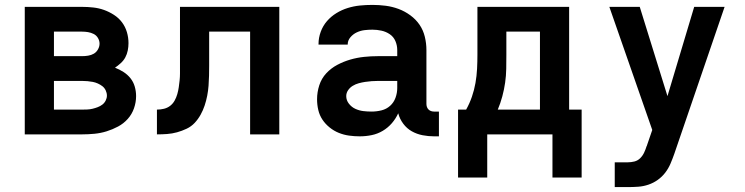

<svg xmlns="http://www.w3.org/2000/svg" viewBox="-20 -548 3040 783"><path d="M315 0H81V-520H315Q337 -520 360 -517.5Q383 -515 404 -507.5Q425 -500 444.5 -487.5Q464 -475 477.5 -457Q491 -439 497.5 -417Q504 -395 504 -372Q504 -357 501 -342Q498 -327 491 -314Q484 -301 472.5 -290.5Q461 -280 449 -272Q467 -265 483.5 -254.5Q500 -244 512 -229Q524 -214 529.5 -195Q535 -176 535 -156Q535 -131 526.5 -106.5Q518 -82 501 -63Q484 -44 461.5 -32Q439 -20 415 -12.5Q391 -5 365.5 -2.5Q340 0 315 0ZM200 -319H315Q327 -319 339.5 -321Q352 -323 362.5 -329Q373 -335 379.5 -346.5Q386 -358 386 -370Q386 -382 379.5 -393Q373 -404 362 -409.5Q351 -415 339 -417Q327 -419 315 -419H200ZM200 -101H315Q326 -101 336.5 -101.5Q347 -102 357.5 -104.5Q368 -107 378.5 -111Q389 -115 397.5 -121.5Q406 -128 411 -138Q416 -148 416 -158Q416 -169 411 -179.5Q406 -190 397.5 -196.5Q389 -203 379 -207.5Q369 -212 358.5 -214Q348 -216 337 -217Q326 -218 315 -218H200Z M620 0V-101Q635 -101 649 -104.5Q663 -108 674 -116.5Q685 -125 692 -137.5Q699 -150 703 -164Q707 -178 709 -192Q711 -206 712.5 -220Q714 -234 714 -248.5Q714 -263 714 -277V-520H1119V0H1000V-419H833V-281Q833 -260 832.5 -239.5Q832 -219 830.5 -198.5Q829 -178 825 -157.5Q821 -137 814.5 -117.5Q808 -98 798 -80Q788 -62 774 -47Q760 -32 741 -23Q722 -14 702 -8.5Q682 -3 661.5 -1.5Q641 0 620 0Z M1447 8Q1425 8 1403.5 5Q1382 2 1362 -6Q1342 -14 1324.5 -28Q1307 -42 1295 -60Q1283 -78 1278 -99.5Q1273 -121 1273 -143Q1273 -172 1282 -200Q1291 -228 1310.5 -249Q1330 -270 1355.5 -283.5Q1381 -297 1408.5 -305Q1436 -313 1464.5 -316Q1493 -319 1522 -319H1600V-344Q1600 -363 1592.5 -380.5Q1585 -398 1569.5 -408.5Q1554 -419 1535.5 -423Q1517 -427 1499 -427Q1482 -427 1466 -425Q1450 -423 1435 -416Q1420 -409 1409 -396Q1398 -383 1398 -367V-366H1279V-369Q1279 -394 1288 -418.5Q1297 -443 1313.5 -462Q1330 -481 1352 -494.5Q1374 -508 1398.5 -515.5Q1423 -523 1448 -525.5Q1473 -528 1499 -528Q1526 -528 1553 -524.5Q1580 -521 1605.5 -511.5Q1631 -502 1653.5 -485.5Q1676 -469 1691 -447Q1706 -425 1712.5 -398Q1719 -371 1719 -344V-124Q1719 -118 1721 -112Q1723 -106 1727.5 -101.5Q1732 -97 1738 -95Q1744 -93 1750 -93H1770V8H1750Q1727 8 1703.5 3.5Q1680 -1 1659.5 -12.5Q1639 -24 1624.5 -43.5Q1610 -63 1604 -86Q1594 -64 1578 -45.5Q1562 -27 1541 -14.5Q1520 -2 1496 3Q1472 8 1447 8ZM1495 -93Q1516 -93 1536 -98Q1556 -103 1571 -116.5Q1586 -130 1593 -149.5Q1600 -169 1600 -189V-218H1522Q1509 -218 1495.5 -217Q1482 -216 1469 -214Q1456 -212 1443 -208.5Q1430 -205 1418.5 -198Q1407 -191 1399.5 -180Q1392 -169 1392 -156Q1392 -139 1403 -125Q1414 -111 1429.5 -104Q1445 -97 1461.5 -95Q1478 -93 1495 -93Z M2233 176V0H1967V176H1848V-101H1881Q1895 -126 1904.5 -153.5Q1914 -181 1919 -209.5Q1924 -238 1925.5 -267Q1927 -296 1927 -325V-520H2301V-101H2352V176ZM2010 -101H2182V-419H2045V-325Q2045 -296 2044.5 -267.5Q2044 -239 2040 -211Q2036 -183 2028.5 -155Q2021 -127 2010 -101Z M2487 215V114H2539Q2554 114 2567.5 110.5Q2581 107 2591 97Q2601 87 2607 74Q2613 61 2617 48L2618 47V46L2640 -18L2465 -520H2589L2702 -156L2811 -520H2935L2730 79Q2723 99 2714.5 119Q2706 139 2693 156Q2680 173 2662.5 185.5Q2645 198 2624.5 205Q2604 212 2582.5 213.5Q2561 215 2539 215Z"/></svg>

Font: R Plex Mono
Style: Bold
Weight: 700
Monospace: yes
Designer: Belleve Invis
Foundry: Belleve Invis
Version: Version 31.8.0